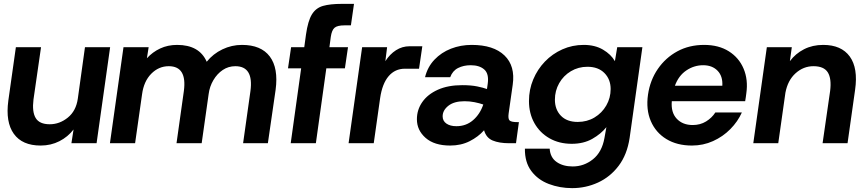

<svg xmlns="http://www.w3.org/2000/svg" viewBox="-20 -740 4471 992"><path d="M190 12Q95 12 51.5 -48.5Q8 -109 23 -220L62 -496H192L153 -226Q145 -162 164.5 -130Q184 -98 237 -98Q288 -98 330.5 -132.5Q373 -167 382 -230L419 -496H549L479 0H349L360 -71Q331 -33 287 -10.5Q243 12 190 12Z M548 0 618 -496H748L739 -439Q768 -471 807.5 -489.5Q847 -508 895 -508Q1010 -508 1048 -421Q1081 -462 1129 -485Q1177 -508 1230 -508Q1329 -508 1374 -448Q1419 -388 1404 -276L1364 0H1236L1274 -270Q1291 -398 1196 -398Q1160 -398 1131 -378.5Q1102 -359 1082.5 -326Q1063 -293 1058 -254L1022 0H892L930 -270Q947 -398 852 -398Q800 -398 761.5 -359Q723 -320 714 -253L678 0Z M1482 0 1536 -387H1468L1484 -496H1552L1561 -562Q1571 -632 1591.5 -665.5Q1612 -699 1649 -709.5Q1686 -720 1746 -720H1809L1793 -609H1760Q1723 -609 1708.5 -596.5Q1694 -584 1689 -549L1682 -496H1778L1762 -387H1666L1612 0Z M1781 0 1851 -496H1980L1971 -424Q1994 -460 2026 -480.5Q2058 -501 2096 -501H2162L2145 -385H2072Q2021 -385 1988 -346.5Q1955 -308 1944 -233L1911 0Z M2306 12Q2224 12 2179 -27.5Q2134 -67 2134 -124Q2134 -173 2162 -213Q2190 -253 2242.5 -276.5Q2295 -300 2368 -300Q2414 -300 2445.5 -293.5Q2477 -287 2496 -280L2500 -308Q2507 -359 2482 -381Q2457 -403 2412 -403Q2375 -403 2346.5 -388.5Q2318 -374 2306 -341H2176Q2189 -394 2224.5 -431.5Q2260 -469 2310 -488.5Q2360 -508 2417 -508Q2530 -508 2586.5 -453.5Q2643 -399 2629 -302L2608 -154Q2604 -125 2613.5 -117Q2623 -109 2654 -109H2661L2646 0H2611Q2559 0 2525.5 -14Q2492 -28 2481 -67Q2451 -33 2406.5 -10.5Q2362 12 2306 12ZM2267 -139Q2267 -115 2286.5 -101.5Q2306 -88 2338 -88Q2388 -88 2424 -119Q2460 -150 2477 -200Q2457 -207 2432 -212Q2407 -217 2380 -217Q2326 -217 2296.5 -193.5Q2267 -170 2267 -139Z M2936 232Q2872 232 2815.5 210.5Q2759 189 2725 143.5Q2691 98 2692 28H2820Q2823 74 2856 97Q2889 120 2939 120Q2997 120 3043.5 83Q3090 46 3103 -27L3113 -83Q3085 -48 3040 -22.5Q2995 3 2934 3Q2869 3 2819 -25.5Q2769 -54 2741 -104Q2713 -154 2713 -218Q2713 -277 2735 -329.5Q2757 -382 2795.5 -422Q2834 -462 2885.5 -485Q2937 -508 2996 -508Q3054 -508 3095.5 -483.5Q3137 -459 3157 -424L3169 -496H3299L3233 -27Q3220 59 3176.5 116.5Q3133 174 3070 203Q3007 232 2936 232ZM2965 -110Q3013 -110 3051.5 -133Q3090 -156 3112.5 -195Q3135 -234 3135 -280Q3135 -330 3103 -362.5Q3071 -395 3015 -395Q2968 -395 2929.5 -372Q2891 -349 2869 -310Q2847 -271 2847 -225Q2847 -174 2878 -142Q2909 -110 2965 -110Z M3555 12Q3478 12 3423 -21.5Q3368 -55 3342.5 -114.5Q3317 -174 3328 -251Q3339 -326 3379 -384Q3419 -442 3480 -475Q3541 -508 3618 -508Q3693 -508 3745.5 -475Q3798 -442 3822 -385Q3846 -328 3836 -258Q3835 -250 3833.5 -239Q3832 -228 3830 -217H3451Q3446 -159 3476.5 -126.5Q3507 -94 3559 -94Q3598 -94 3628 -112.5Q3658 -131 3676 -159H3813Q3792 -112 3753.5 -73Q3715 -34 3664 -11Q3613 12 3555 12ZM3613 -403Q3566 -403 3526 -376Q3486 -349 3467 -297H3712Q3715 -346 3687.5 -374.5Q3660 -403 3613 -403Z M4230 0 4269 -270Q4277 -334 4257 -366Q4237 -398 4183 -398Q4131 -398 4090.5 -361.5Q4050 -325 4038 -261L4001 0H3872L3942 -496H4071L4061 -424Q4090 -463 4134 -485.5Q4178 -508 4233 -508Q4327 -508 4370.5 -448Q4414 -388 4398 -276L4359 0Z"/></svg>

Font: Host Grotesk
Style: Bold Italic
Weight: 700
Italic angle: -8°
Designer: Doğukan Karapınar
Foundry: Element Type
Version: Version 1.003; ttfautohint (v1.8.4.7-5d5b)